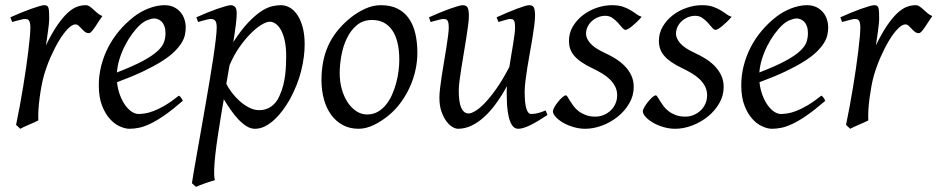

<svg xmlns="http://www.w3.org/2000/svg" viewBox="-20 -477 3618 741"><path d="M375 -415Q369.1 -407.2 362.1 -396Q355 -384.8 347.9 -374.3Q340.8 -363.8 334.5 -356.4Q328.1 -349.1 323.2 -349.1Q314 -349.1 307.4 -354.5Q300.8 -359.9 295.2 -366Q289.6 -372.1 283.9 -377.4Q278.3 -382.8 271 -382.8Q258.3 -382.8 241.5 -365.5Q224.6 -348.1 207.8 -320.1Q190.9 -292 175.5 -257.1Q160.2 -222.2 149.9 -187Q144.5 -168.5 140.4 -146.2Q136.2 -124 133.1 -100.6Q129.9 -77.1 128.4 -54.4Q127 -31.7 127.9 -12.2Q121.6 -8.8 112.1 -4.6Q102.5 -0.5 92.5 3.9Q82.5 8.3 73.2 12.5Q64 16.6 58.1 20L42 4.9Q49.3 -29.8 56.2 -66.9Q63 -104 69.1 -140.9Q75.2 -177.7 80.3 -212.9Q85.4 -248 89.1 -278.3Q92.8 -308.6 95 -332.5Q97.2 -356.4 97.2 -371.1Q97.2 -382.3 95.5 -388.9Q93.8 -395.5 91.1 -398.7Q88.4 -401.9 84.7 -402.8Q81.1 -403.8 77.1 -403.8Q72.8 -403.8 64.2 -401.9Q55.7 -399.9 47.4 -397.7Q39.1 -395.5 33 -393.8Q26.9 -392.1 26.9 -392.1L20 -410.2Q40.5 -419.4 61.3 -428Q82 -436.5 100.1 -442.9Q118.2 -449.2 131.6 -453.1Q145 -457 150.9 -457Q157.7 -457 161.6 -454.6Q165.5 -452.1 167.2 -446Q168.9 -439.9 169.4 -429Q169.9 -418 169.9 -400.9Q169.9 -395.5 168.5 -382.8Q167 -370.1 165 -355.2Q163.1 -340.3 160.9 -325.7Q158.7 -311 157.2 -301.8Q180.7 -350.1 201.7 -380.4Q222.7 -410.6 241.5 -427.7Q260.3 -444.8 277.3 -450.9Q294.4 -457 310.1 -457Q318.8 -457 325.9 -452.1Q333 -447.3 340.3 -440.4Q347.7 -433.6 356 -426.5Q364.3 -419.4 375 -415Z M521.5 -381.8Q505.4 -367.2 490 -346.2Q474.6 -325.2 462.2 -300.8Q449.7 -276.4 441.4 -249.8Q433.1 -223.1 431.2 -197.3Q495.1 -222.2 532.5 -242.4Q569.8 -262.7 588.9 -280.8Q607.9 -298.8 613.3 -315.4Q618.7 -332 618.7 -349.1Q618.7 -364.3 614.7 -375.2Q610.8 -386.2 604.5 -392.8Q598.1 -399.4 590.1 -402.6Q582 -405.8 573.7 -405.8Q565.9 -405.8 550.8 -400.1Q535.6 -394.5 521.5 -381.8ZM696.8 -371.1Q696.8 -357.4 693.6 -342.3Q690.4 -327.1 680.4 -311Q670.4 -294.9 652.6 -277.3Q634.8 -259.8 605.2 -241Q575.7 -222.2 533.2 -201.9Q490.7 -181.6 431.6 -159.7Q434.6 -132.3 443.1 -109.9Q451.7 -87.4 463.1 -71.3Q474.6 -55.2 488 -46.1Q501.5 -37.1 514.6 -37.1Q524.9 -37.1 539.6 -39.3Q554.2 -41.5 573.5 -48.8Q592.8 -56.2 616.9 -70.3Q641.1 -84.5 670.4 -107.9Q675.8 -105 679.9 -98.4Q684.1 -91.8 685.5 -87.9Q645.5 -53.2 614.7 -32Q584 -10.7 559.8 0.7Q535.6 12.2 516.4 16.1Q497.1 20 479.5 20Q463.4 20 442.9 11Q422.4 2 404.3 -17.8Q386.2 -37.6 373.8 -69.6Q361.3 -101.6 361.3 -147.9Q361.3 -186 370.6 -222.9Q379.9 -259.8 397.2 -293.7Q414.6 -327.6 439.9 -357.9Q465.3 -388.2 497.6 -413.1Q508.8 -421.9 522.9 -429.9Q537.1 -438 552.5 -444.1Q567.9 -450.2 583.7 -453.6Q599.6 -457 614.7 -457Q635.7 -457 651.1 -449.5Q666.5 -441.9 676.8 -429.7Q687 -417.5 691.9 -402.1Q696.8 -386.7 696.8 -371.1Z M1021.5 -393.1Q1008.3 -393.1 988.3 -380.9Q968.3 -368.7 946.3 -346.4Q924.3 -324.2 902.8 -293.2Q881.3 -262.2 865.7 -224.6Q862.8 -208.5 859.9 -190.7Q856.9 -172.9 853.5 -153.3Q860.8 -138.7 874 -120.8Q887.2 -103 904.3 -87.6Q921.4 -72.3 940.9 -62Q960.4 -51.8 980.5 -51.8Q1006.8 -51.8 1027.1 -66.2Q1047.4 -80.6 1058.6 -106.9Q1067.4 -126 1072.8 -146.7Q1078.1 -167.5 1080.6 -187.7Q1083 -208 1083.7 -226.6Q1084.5 -245.1 1084.5 -259.8Q1084.5 -293.9 1079.1 -319.1Q1073.7 -344.2 1064.7 -360.6Q1055.7 -377 1044.4 -385Q1033.2 -393.1 1021.5 -393.1ZM893.6 -424.8Q893.6 -410.2 890.4 -383.8Q887.2 -357.4 880.4 -314.5Q911.6 -362.8 939 -391.1Q966.3 -419.4 989 -434.1Q1011.7 -448.7 1030.3 -452.9Q1048.8 -457 1063.5 -457Q1082.5 -457 1099.1 -447.3Q1115.7 -437.5 1128.4 -418.2Q1141.1 -398.9 1148.4 -370.8Q1155.8 -342.8 1155.8 -306.2Q1155.8 -257.3 1142.1 -202.6Q1128.4 -147.9 1097.7 -91.8Q1086.4 -72.3 1072 -52.5Q1057.6 -32.7 1040.5 -16.6Q1023.4 -0.5 1004.2 9.8Q984.9 20 963.9 20Q947.3 20 931.4 10Q915.5 0 900.1 -16.1Q884.8 -32.2 870.6 -52.7Q856.4 -73.2 843.8 -93.8Q839.8 -72.8 836.2 -50.3Q832.5 -27.8 828.6 -2.9Q812 97.7 808.1 151.1Q804.2 204.6 809.6 218.3Q802.2 220.2 792.5 223.4Q782.7 226.6 772.2 230.2Q761.7 233.9 752.2 237.5Q742.7 241.2 736.3 244.1L720.7 230Q722.7 215.8 727.8 186Q732.9 156.2 740 116.2Q747.1 76.2 755.4 28.8Q763.7 -18.6 772.2 -67.4Q780.8 -116.2 788.8 -164.1Q796.9 -211.9 803 -252.7Q809.1 -293.5 812.7 -324.5Q816.4 -355.5 816.4 -371.1Q816.4 -382.3 814.5 -388.9Q812.5 -395.5 809.1 -398.7Q805.7 -401.9 801.8 -402.8Q797.9 -403.8 793.5 -403.8Q789.1 -403.8 780.8 -401.9Q772.5 -399.9 764.4 -397.7Q756.3 -395.5 750.5 -393.8Q744.6 -392.1 744.6 -392.1L737.8 -410.2Q758.3 -419.4 779.3 -428Q800.3 -436.5 818.6 -442.9Q836.9 -449.2 850.8 -453.1Q864.7 -457 870.6 -457Q880.4 -457 887 -450.4Q893.6 -443.8 893.6 -424.8Z M1521 -246.1Q1521 -320.8 1493.7 -360.4Q1466.3 -399.9 1416 -399.9Q1380.9 -399.9 1356.9 -379.6Q1333 -359.4 1318.4 -328.6Q1303.7 -297.9 1297.4 -262Q1291 -226.1 1291 -194.8Q1291 -162.1 1299.1 -133.1Q1307.1 -104 1321.5 -82.3Q1335.9 -60.5 1355.2 -47.9Q1374.5 -35.2 1397 -35.2Q1419.4 -35.2 1437.3 -45.2Q1455.1 -55.2 1469 -72Q1482.9 -88.9 1492.7 -110.6Q1502.4 -132.3 1508.8 -155.8Q1515.1 -179.2 1518.1 -202.6Q1521 -226.1 1521 -246.1ZM1590.8 -272.9Q1590.8 -240.2 1583.5 -206.8Q1576.2 -173.3 1562 -141.8Q1547.9 -110.4 1527.1 -81.8Q1506.3 -53.2 1479 -30.8Q1466.3 -20.5 1452.1 -11.2Q1438 -2 1423.3 5.1Q1408.7 12.2 1393.6 16.1Q1378.4 20 1363.8 20Q1329.6 20 1303 5.6Q1276.4 -8.8 1258.1 -33.9Q1239.7 -59.1 1230.2 -93.5Q1220.7 -127.9 1220.7 -168Q1220.7 -203.1 1226.6 -235.6Q1232.4 -268.1 1245.6 -298.3Q1258.8 -328.6 1280.8 -356.4Q1302.7 -384.3 1335 -410.2Q1359.9 -429.7 1389.6 -443.4Q1419.4 -457 1449.7 -457Q1487.8 -457 1514.6 -443.4Q1541.5 -429.7 1558.3 -405.3Q1575.2 -380.9 1583 -347.2Q1590.8 -313.5 1590.8 -272.9Z M2092.8 -33.2Q2053.2 -6.8 2025.6 6.6Q1998 20 1979.5 20Q1971.2 20 1963.4 14.2Q1955.6 8.3 1949.2 -7.3Q1942.9 -22.9 1939.2 -50Q1935.5 -77.1 1935.5 -119.1Q1935.5 -124.5 1935.8 -131.1Q1936 -137.7 1936.5 -144.5Q1916.5 -107.9 1894.5 -77.6Q1872.6 -47.4 1848.6 -25.6Q1824.7 -3.9 1799.3 8.1Q1773.9 20 1747.6 20Q1737.8 20 1725.3 12.5Q1712.9 4.9 1701.9 -10.3Q1690.9 -25.4 1683.3 -47.9Q1675.8 -70.3 1675.8 -100.1Q1675.8 -114.7 1678.5 -137.2Q1681.2 -159.7 1685.1 -185.5Q1689 -211.4 1693.8 -239.3Q1698.7 -267.1 1702.6 -292.5Q1706.5 -317.9 1709.2 -338.4Q1711.9 -358.9 1711.9 -371.1Q1711.9 -382.3 1710.4 -388.9Q1709 -395.5 1706.3 -398.7Q1703.6 -401.9 1700 -402.8Q1696.3 -403.8 1691.9 -403.8Q1687.5 -403.8 1679.2 -401.9Q1670.9 -399.9 1662.6 -397.7Q1654.3 -395.5 1647.9 -393.8Q1641.6 -392.1 1641.6 -392.1L1635.7 -410.2Q1656.2 -419.4 1677 -428Q1697.8 -436.5 1715.3 -442.9Q1732.9 -449.2 1746.3 -453.1Q1759.8 -457 1765.6 -457Q1779.8 -457 1784.7 -447.8Q1789.6 -438.5 1789.6 -416Q1789.6 -401.9 1786.6 -378.9Q1783.7 -356 1779.3 -328.6Q1774.9 -301.3 1770 -272Q1765.1 -242.7 1760.7 -215.3Q1756.3 -188 1753.4 -165Q1750.5 -142.1 1750.5 -127.9Q1750.5 -81.1 1760.5 -60.1Q1770.5 -39.1 1788.6 -39.1Q1798.3 -39.1 1814.5 -48.6Q1830.6 -58.1 1851.1 -79.3Q1871.6 -100.6 1895.8 -134.8Q1919.9 -168.9 1945.8 -218.8Q1949.2 -241.2 1953.1 -263.7Q1957 -286.1 1960.2 -306.2Q1963.4 -326.2 1965.6 -343Q1967.8 -359.9 1967.8 -371.1Q1967.8 -382.3 1966.6 -388.9Q1965.3 -395.5 1962.9 -398.7Q1960.4 -401.9 1957.3 -402.8Q1954.1 -403.8 1949.7 -403.8Q1945.3 -403.8 1937.7 -401.9Q1930.2 -399.9 1922.6 -397.7Q1915 -395.5 1909.4 -393.8Q1903.8 -392.1 1903.8 -392.1L1896.5 -410.2Q1917 -419.4 1937 -428Q1957 -436.5 1973.9 -442.9Q1990.7 -449.2 2003.4 -453.1Q2016.1 -457 2022.5 -457Q2036.1 -457 2040.5 -447.8Q2044.9 -438.5 2044.9 -416Q2044.9 -401.9 2042 -379.2Q2039.1 -356.4 2034.7 -329.3Q2030.3 -302.2 2024.9 -272.7Q2019.5 -243.2 2015.1 -215.6Q2010.7 -188 2007.8 -164.1Q2004.9 -140.1 2004.9 -124Q2004.9 -79.6 2011.2 -58.3Q2017.6 -37.1 2029.8 -37.1Q2042.5 -37.1 2055.4 -40.3Q2068.4 -43.5 2085.9 -50.8L2092.8 -33.2Z M2456.5 -412.1Q2446.8 -400.9 2437.3 -391.8Q2427.7 -382.8 2419.4 -376Q2411.1 -369.1 2404.5 -365.5Q2397.9 -361.8 2394.5 -361.8Q2388.2 -361.8 2381.1 -370.4Q2374 -378.9 2365 -388.9Q2356 -398.9 2344 -407.5Q2332 -416 2315.9 -416Q2302.2 -416 2289.1 -410.9Q2275.9 -405.8 2265.4 -396.7Q2254.9 -387.7 2248.3 -374.8Q2241.7 -361.8 2241.7 -346.2Q2241.7 -329.1 2258.1 -310.1Q2274.4 -291 2314 -272.9Q2334 -263.7 2354 -251.5Q2374 -239.3 2389.9 -223.4Q2405.8 -207.5 2415.8 -187.3Q2425.8 -167 2425.8 -141.1Q2425.8 -107.4 2408.4 -77.9Q2391.1 -48.3 2364 -26.6Q2336.9 -4.9 2303.7 7.6Q2270.5 20 2238.8 20Q2215.8 20 2193.4 13.4Q2170.9 6.8 2153.3 -3.4Q2135.7 -13.7 2124.8 -25.6Q2113.8 -37.6 2113.8 -47.9Q2113.8 -53.2 2119.6 -63.5Q2125.5 -73.7 2133.5 -83.7Q2141.6 -93.8 2149.9 -101.3Q2158.2 -108.9 2163.6 -108.9Q2167 -108.9 2170.7 -102.8Q2174.3 -96.7 2179.9 -87.6Q2185.5 -78.6 2193.4 -67.9Q2201.2 -57.1 2212.9 -48.1Q2224.6 -39.1 2240.5 -33Q2256.3 -26.9 2277.8 -26.9Q2294.9 -26.9 2310.3 -33.4Q2325.7 -40 2337.2 -51Q2348.6 -62 2355.2 -76.9Q2361.8 -91.8 2361.8 -108.9Q2361.8 -127.9 2354 -143.3Q2346.2 -158.7 2333.3 -171.1Q2320.3 -183.6 2303.2 -193.8Q2286.1 -204.1 2267.6 -212.9Q2241.7 -225.1 2224.1 -237.3Q2206.5 -249.5 2195.8 -262.2Q2185.1 -274.9 2180.4 -289.1Q2175.8 -303.2 2175.8 -318.8Q2175.8 -349.6 2190.9 -375Q2206.1 -400.4 2230 -418.7Q2253.9 -437 2283.4 -447Q2313 -457 2341.8 -457Q2366.7 -457 2383.8 -451.2Q2400.9 -445.3 2413.8 -437.5Q2426.8 -429.7 2436.5 -422.4Q2446.3 -415 2456.5 -412.1Z M2803.7 -412.1Q2793.9 -400.9 2784.4 -391.8Q2774.9 -382.8 2766.6 -376Q2758.3 -369.1 2751.7 -365.5Q2745.1 -361.8 2741.7 -361.8Q2735.4 -361.8 2728.3 -370.4Q2721.2 -378.9 2712.2 -388.9Q2703.1 -398.9 2691.2 -407.5Q2679.2 -416 2663.1 -416Q2649.4 -416 2636.2 -410.9Q2623 -405.8 2612.5 -396.7Q2602.1 -387.7 2595.5 -374.8Q2588.9 -361.8 2588.9 -346.2Q2588.9 -329.1 2605.2 -310.1Q2621.6 -291 2661.1 -272.9Q2681.2 -263.7 2701.2 -251.5Q2721.2 -239.3 2737.1 -223.4Q2752.9 -207.5 2762.9 -187.3Q2772.9 -167 2772.9 -141.1Q2772.9 -107.4 2755.6 -77.9Q2738.3 -48.3 2711.2 -26.6Q2684.1 -4.9 2650.9 7.6Q2617.7 20 2585.9 20Q2563 20 2540.5 13.4Q2518.1 6.8 2500.5 -3.4Q2482.9 -13.7 2471.9 -25.6Q2460.9 -37.6 2460.9 -47.9Q2460.9 -53.2 2466.8 -63.5Q2472.7 -73.7 2480.7 -83.7Q2488.8 -93.8 2497.1 -101.3Q2505.4 -108.9 2510.7 -108.9Q2514.2 -108.9 2517.8 -102.8Q2521.5 -96.7 2527.1 -87.6Q2532.7 -78.6 2540.5 -67.9Q2548.3 -57.1 2560.1 -48.1Q2571.8 -39.1 2587.6 -33Q2603.5 -26.9 2625 -26.9Q2642.1 -26.9 2657.5 -33.4Q2672.9 -40 2684.3 -51Q2695.8 -62 2702.4 -76.9Q2709 -91.8 2709 -108.9Q2709 -127.9 2701.2 -143.3Q2693.4 -158.7 2680.4 -171.1Q2667.5 -183.6 2650.4 -193.8Q2633.3 -204.1 2614.7 -212.9Q2588.9 -225.1 2571.3 -237.3Q2553.7 -249.5 2543 -262.2Q2532.2 -274.9 2527.6 -289.1Q2522.9 -303.2 2522.9 -318.8Q2522.9 -349.6 2538.1 -375Q2553.2 -400.4 2577.1 -418.7Q2601.1 -437 2630.6 -447Q2660.2 -457 2689 -457Q2713.9 -457 2731 -451.2Q2748 -445.3 2761 -437.5Q2773.9 -429.7 2783.7 -422.4Q2793.5 -415 2803.7 -412.1Z M3001 -381.8Q2984.9 -367.2 2969.5 -346.2Q2954.1 -325.2 2941.7 -300.8Q2929.2 -276.4 2920.9 -249.8Q2912.6 -223.1 2910.6 -197.3Q2974.6 -222.2 3012 -242.4Q3049.3 -262.7 3068.4 -280.8Q3087.4 -298.8 3092.8 -315.4Q3098.1 -332 3098.1 -349.1Q3098.1 -364.3 3094.2 -375.2Q3090.3 -386.2 3084 -392.8Q3077.6 -399.4 3069.6 -402.6Q3061.5 -405.8 3053.2 -405.8Q3045.4 -405.8 3030.3 -400.1Q3015.1 -394.5 3001 -381.8ZM3176.3 -371.1Q3176.3 -357.4 3173.1 -342.3Q3169.9 -327.1 3159.9 -311Q3149.9 -294.9 3132.1 -277.3Q3114.3 -259.8 3084.7 -241Q3055.2 -222.2 3012.7 -201.9Q2970.2 -181.6 2911.1 -159.7Q2914.1 -132.3 2922.6 -109.9Q2931.2 -87.4 2942.6 -71.3Q2954.1 -55.2 2967.5 -46.1Q2981 -37.1 2994.1 -37.1Q3004.4 -37.1 3019 -39.3Q3033.7 -41.5 3053 -48.8Q3072.3 -56.2 3096.4 -70.3Q3120.6 -84.5 3149.9 -107.9Q3155.3 -105 3159.4 -98.4Q3163.6 -91.8 3165 -87.9Q3125 -53.2 3094.2 -32Q3063.5 -10.7 3039.3 0.7Q3015.1 12.2 2995.8 16.1Q2976.6 20 2959 20Q2942.9 20 2922.4 11Q2901.9 2 2883.8 -17.8Q2865.7 -37.6 2853.3 -69.6Q2840.8 -101.6 2840.8 -147.9Q2840.8 -186 2850.1 -222.9Q2859.4 -259.8 2876.7 -293.7Q2894 -327.6 2919.4 -357.9Q2944.8 -388.2 2977.1 -413.1Q2988.3 -421.9 3002.4 -429.9Q3016.6 -438 3032 -444.1Q3047.4 -450.2 3063.2 -453.6Q3079.1 -457 3094.2 -457Q3115.2 -457 3130.6 -449.5Q3146 -441.9 3156.2 -429.7Q3166.5 -417.5 3171.4 -402.1Q3176.3 -386.7 3176.3 -371.1Z M3578.1 -415Q3572.3 -407.2 3565.2 -396Q3558.1 -384.8 3551 -374.3Q3543.9 -363.8 3537.6 -356.4Q3531.2 -349.1 3526.4 -349.1Q3517.1 -349.1 3510.5 -354.5Q3503.9 -359.9 3498.3 -366Q3492.7 -372.1 3487.1 -377.4Q3481.4 -382.8 3474.1 -382.8Q3461.4 -382.8 3444.6 -365.5Q3427.7 -348.1 3410.9 -320.1Q3394 -292 3378.7 -257.1Q3363.3 -222.2 3353 -187Q3347.7 -168.5 3343.5 -146.2Q3339.4 -124 3336.2 -100.6Q3333 -77.1 3331.5 -54.4Q3330.1 -31.7 3331.1 -12.2Q3324.7 -8.8 3315.2 -4.6Q3305.7 -0.5 3295.7 3.9Q3285.6 8.3 3276.4 12.5Q3267.1 16.6 3261.2 20L3245.1 4.9Q3252.4 -29.8 3259.3 -66.9Q3266.1 -104 3272.2 -140.9Q3278.3 -177.7 3283.4 -212.9Q3288.6 -248 3292.2 -278.3Q3295.9 -308.6 3298.1 -332.5Q3300.3 -356.4 3300.3 -371.1Q3300.3 -382.3 3298.6 -388.9Q3296.9 -395.5 3294.2 -398.7Q3291.5 -401.9 3287.8 -402.8Q3284.2 -403.8 3280.3 -403.8Q3275.9 -403.8 3267.3 -401.9Q3258.8 -399.9 3250.5 -397.7Q3242.2 -395.5 3236.1 -393.8Q3230 -392.1 3230 -392.1L3223.1 -410.2Q3243.7 -419.4 3264.4 -428Q3285.2 -436.5 3303.2 -442.9Q3321.3 -449.2 3334.7 -453.1Q3348.1 -457 3354 -457Q3360.8 -457 3364.7 -454.6Q3368.7 -452.1 3370.4 -446Q3372.1 -439.9 3372.6 -429Q3373 -418 3373 -400.9Q3373 -395.5 3371.6 -382.8Q3370.1 -370.1 3368.2 -355.2Q3366.2 -340.3 3364 -325.7Q3361.8 -311 3360.4 -301.8Q3383.8 -350.1 3404.8 -380.4Q3425.8 -410.6 3444.6 -427.7Q3463.4 -444.8 3480.5 -450.9Q3497.6 -457 3513.2 -457Q3522 -457 3529.1 -452.1Q3536.1 -447.3 3543.5 -440.4Q3550.8 -433.6 3559.1 -426.5Q3567.4 -419.4 3578.1 -415Z"/></svg>

Font: Gentium
Style: Italic
Weight: 400
Italic angle: -7°
Designer: J. Victor Gaultney
Version: Version 1.02; 2005; OFL release